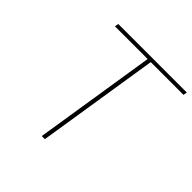

<svg xmlns="http://www.w3.org/2000/svg" viewBox="-188 -893 1054 1054"><g transform="rotate(45 339.0 -366.0)"><path d="M284 0 396 -710H142L146 -732H678L674 -710H420L308 0Z"/></g></svg>

Font: Exo Thin Thin
Style: Italic
Weight: 250
Italic angle: -9°
Version: Version 2.000